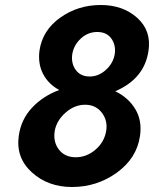

<svg xmlns="http://www.w3.org/2000/svg" viewBox="-20 -734 624 768"><path d="M55 -190Q64 -256 108 -303Q152 -350 217 -374Q174 -397 152.5 -438Q131 -479 138 -532Q150 -613 221 -663.5Q292 -714 383 -714Q472 -714 529 -662.5Q586 -611 574 -531Q558 -419 441 -369Q493 -344 521 -298Q549 -252 540 -190Q527 -101 447.5 -43.5Q368 14 268 14Q172 14 107.5 -44.5Q43 -103 55 -190ZM269 -517Q264 -481 282.5 -455Q301 -429 336 -428Q373 -427 403 -454Q433 -481 439 -518Q444 -553 426 -579Q408 -605 372 -606Q333 -607 304 -580.5Q275 -554 269 -517ZM199 -211Q192 -167 215 -136.5Q238 -106 280 -105Q325 -104 361.5 -135Q398 -166 405 -212Q411 -252 387.5 -283Q364 -314 323 -315Q280 -316 243.5 -284.5Q207 -253 199 -211Z"/></svg>

Font: Jost* 600 Semi
Style: Italic
Weight: 600
Italic angle: -10°
Version: Version 3.500